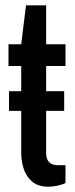

<svg xmlns="http://www.w3.org/2000/svg" viewBox="-20 -693 283 724"><path d="M163 11Q124 11 101.5 -8Q79 -27 69.5 -56Q60 -85 60 -117V-275H14V-349H60V-444H12V-526H60L78 -673H154V-526H227V-444H154V-349H222V-275H154V-116Q154 -70 199 -70H227V-3Q216 3 197.5 7Q179 11 163 11Z"/></svg>

Font: Archivo Narrow Medium
Style: Regular
Weight: 500
Designer: Hector Gatti
Foundry: Omnibus-Type
Version: Version 3.002